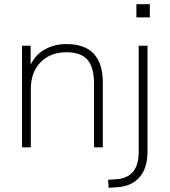

<svg xmlns="http://www.w3.org/2000/svg" viewBox="-20 -702 808 915"><path d="M85 0V-484H126V-394Q150 -443 195.5 -467.5Q241 -492 297 -492Q470 -492 470 -308V0H428V-304Q428 -381 397 -417Q366 -453 297 -453Q220 -453 173.5 -405.5Q127 -358 127 -278V0ZM630 -619V-682H694V-619ZM498 193 495 155 536 152Q641 144 641 22V-484H683V21Q683 98 646 141.5Q609 185 541 190Z"/></svg>

Font: Nunito Sans ExtraLight
Style: Regular
Weight: 200
Designer: Vernon Adams
Foundry: Vernon Adams
Version: Version 3.006; ttfautohint (v1.8.3)